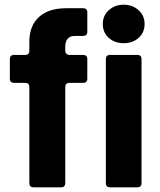

<svg xmlns="http://www.w3.org/2000/svg" viewBox="-20 -798 681 818"><path d="M123 0Q105 0 105 -18V-427Q105 -445 87 -445H40Q22 -445 22 -463V-546Q22 -564 40 -564H87Q105 -564 105 -582V-620Q105 -688 146 -725.5Q187 -763 263 -763H334Q352 -763 352 -745V-663Q352 -645 334 -645H300Q258 -645 258 -598V-582Q258 -574 263 -569Q268 -564 276 -564H334Q352 -564 352 -546V-463Q352 -445 334 -445H276Q258 -445 258 -427V-18Q258 0 240 0ZM449 0Q431 0 431 -18V-546Q431 -564 449 -564H565Q583 -564 583 -546V-18Q583 0 565 0ZM418 -696Q418 -732 444 -755Q470 -778 507 -778Q544 -778 570 -755Q596 -732 596 -696Q596 -659 570.5 -636.5Q545 -614 507 -614Q469 -614 443.5 -636.5Q418 -659 418 -696Z"/></svg>

Font: Open Sauce Two ExtraBold
Style: Regular
Weight: 800
Designer: Alfredo Marco Pradil
Foundry: Creative Sauce Fz LLC
Version: Version 1.477